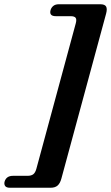

<svg xmlns="http://www.w3.org/2000/svg" viewBox="-100 -750 521 902"><path d="M71 42.5 256 -640.5Q261 -659 255.2 -666.5Q249.5 -674 231.5 -674H162Q130 -674 137.5 -702.5Q141 -714.5 150.5 -722.2Q160 -730 176.5 -730H371.5Q392.5 -730 398.5 -719.2Q404.5 -708.5 398.5 -686L188.5 88.5Q182.5 111 170.8 121.5Q159 132 138 132H-53.5Q-70 132 -75.8 123.8Q-81.5 115.5 -78.5 103.5Q-70.5 76 -39 76H29Q47 76 56.5 68.5Q66 61 71 42.5Z"/></svg>

Font: Fraunces 72pt S050
Style: Bold Italic
Weight: 700
Italic angle: -16°
Version: Version 1.000; ttfautohint (v1.8.3)